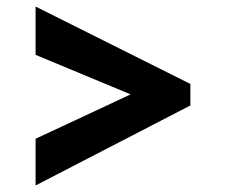

<svg xmlns="http://www.w3.org/2000/svg" viewBox="-20 -666 692 588"><path d="M380 -377 89 -498V-646L563 -409V-343L89 -98V-241Z"/></svg>

Font: Martel Heavy
Style: Regular
Weight: 900
Designer: Dan Reynolds
Foundry: Dan Reynolds
Version: Version 1.001; ttfautohint (v1.1) -l 5 -r 5 -G 72 -x 0 -D la